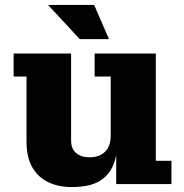

<svg xmlns="http://www.w3.org/2000/svg" viewBox="-20 -743 743 775"><path d="M269 12Q216 12 175 -7.5Q134 -27 110.5 -67.5Q87 -108 87 -172V-434H35V-527H267V-176Q267 -142 287.5 -125Q308 -108 342 -108Q365 -108 384 -116.5Q403 -125 415 -144.5Q427 -164 427 -197L457 -198Q457 -134 441 -87Q425 -40 385 -14Q345 12 269 12ZM449 0V-170L427 -166V-434H362V-527H609V-94H672V0ZM302 -585 174 -723H360L420 -585Z"/></svg>

Font: Montagu Slab 24pt
Style: Bold
Weight: 700
Designer: Florian Karsten
Foundry: Florian Karsten
Version: Version 1.000